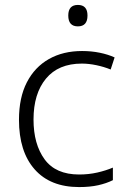

<svg xmlns="http://www.w3.org/2000/svg" viewBox="-20 -749 516 779"><path d="M301 10Q184 10 120.5 -62Q57 -134 57 -263Q57 -353 89 -415Q121 -477 178.5 -509.5Q236 -542 313 -542Q351 -542 385 -535Q419 -528 445 -516L429 -467Q402 -478 371 -484.5Q340 -491 312 -491Q217 -491 166.5 -430Q116 -369 116 -264Q116 -164 161 -102.5Q206 -41 301 -41Q340 -41 375 -49Q410 -57 438 -69V-18Q412 -5 378.5 2.5Q345 10 301 10ZM296 -729Q335 -729 335 -686Q335 -642 296 -642Q257 -642 257 -686Q257 -729 296 -729Z"/></svg>

Font: Noto Sans Bengali UI Light
Style: Regular
Weight: 300
Designer: Jelle Bosma - Monotype Design Team
Foundry: Monotype Imaging Inc.
Version: Version 2.003; ttfautohint (v1.8.4.7-5d5b)